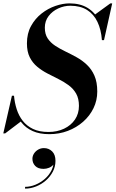

<svg xmlns="http://www.w3.org/2000/svg" viewBox="-46 -780 685 1137"><path d="M246.5 14.5Q188 14.5 147.5 -3.8Q107 -22 81.5 -54.2Q56 -86.5 42.5 -127.2Q29 -168 24.5 -213H37Q40.5 -172 52.8 -133.5Q65 -95 88.5 -64.8Q112 -34.5 149.2 -16.5Q186.5 1.5 241 1.5Q292.5 1.5 333.5 -18Q374.5 -37.5 398 -72.2Q421.5 -107 421.5 -153Q421.5 -196.5 404.8 -225.8Q388 -255 360.5 -275.2Q333 -295.5 300.2 -311.8Q267.5 -328 234.8 -345Q202 -362 174.5 -384.8Q147 -407.5 130.2 -440.8Q113.5 -474 113.5 -523Q113.5 -582 137.8 -626Q162 -670 200.2 -700Q238.5 -730 282.5 -745Q326.5 -760 365.5 -760Q429.5 -760 473.2 -733Q517 -706 541.2 -657Q565.5 -608 570 -542.5H557.5Q553 -604.5 531.2 -650.2Q509.5 -696 469.5 -721Q429.5 -746 370.5 -746Q333.5 -746 298.8 -730Q264 -714 241.8 -684.8Q219.5 -655.5 219.5 -616Q219.5 -578 236.2 -552.8Q253 -527.5 280.8 -509.2Q308.5 -491 341.8 -475Q375 -459 408 -440.8Q441 -422.5 468.8 -396.2Q496.5 -370 513.2 -332Q530 -294 530 -238Q530 -185.5 507.8 -139.5Q485.5 -93.5 446.2 -59Q407 -24.5 355.8 -5Q304.5 14.5 246.5 14.5ZM-26.5 10 24.5 -213H37L41.5 -161Q49.5 -132 59 -107.8Q68.5 -83.5 81.5 -63.5L-15.5 10ZM557.5 -542.5V-582Q550.5 -610.5 541.8 -636.8Q533 -663 514 -692L607.5 -760H618.5L570 -542.5ZM102.5 337V326.5Q133 326.5 164 313.8Q195 301 220.2 278.8Q245.5 256.5 259.8 227Q274 197.5 271.5 164H281.5Q281.5 181.5 271 194.2Q260.5 207 244.5 213.5Q228.5 220 212 220Q179.5 220 162.8 202.8Q146 185.5 146 160.5Q146 144 155.2 129.5Q164.5 115 180 106Q195.5 97 214 97Q243 97 262.8 116.5Q282.5 136 282.5 172.5Q282.5 206.5 267 236.2Q251.5 266 225.5 288.8Q199.5 311.5 167.5 324.2Q135.5 337 102.5 337Z"/></svg>

Font: Bodoni Moda 18pt SemiBold
Style: Italic
Weight: 600
Italic angle: -13°
Designer: Owen Earl
Foundry: indestructible type
Version: Version 2.005